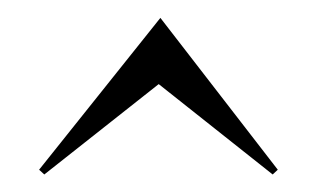

<svg xmlns="http://www.w3.org/2000/svg" viewBox="-20 -596 360 218"><path d="M295.4 -403.3 289.6 -397.9 160.2 -500.5 30.3 -397.9 24.4 -403.3 162.1 -575.7Z"/></svg>

Font: Montez
Style: Regular
Weight: 400
Designer: Astigmatic (AOETI)
Foundry: Astigmatic (AOETI)
Version: Version 1.000